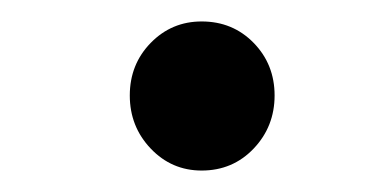

<svg xmlns="http://www.w3.org/2000/svg" viewBox="-20 -673 364 179"><path d="M101 -584Q101 -613 120.5 -633Q140 -653 168 -653Q197 -653 216.5 -633Q236 -613 236 -584Q236 -555 216.5 -534.5Q197 -514 168 -514Q140 -514 120.5 -534.5Q101 -555 101 -584Z"/></svg>

Font: Noto Sans Devanagari SemiBold
Style: Regular
Weight: 600
Version: Version 2.003